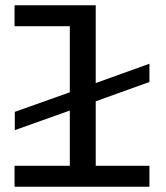

<svg xmlns="http://www.w3.org/2000/svg" viewBox="-20 -706 629 726"><path d="M342 -323V-79H545V0H35V-79H244V-288L36 -214V-283L244 -357V-607H35V-686H342V-392L545 -465V-396Z"/></svg>

Font: BioRhyme Expanded
Style: Regular
Weight: 400
Width: 7
Designer: Aoife Mooney
Foundry: Aoife Mooney Type
Version: Version 1.001